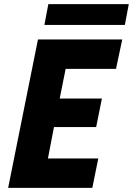

<svg xmlns="http://www.w3.org/2000/svg" viewBox="-20 -911 644 931"><path d="M164.1 -719.7H572.8L542.5 -577.1H298.3L269.5 -433.1H474.1L446.3 -294.9H241.7L212.4 -142.6H456.5L427.7 0H19.5ZM214.4 -891.1H604.5L585.4 -790H195.3Z"/></svg>

Font: Reddit Sans Chocolate ExBold
Style: Italic
Weight: 800
Italic angle: -11.25°
Designer: Stephen Hutchings
Version: Version 1.013